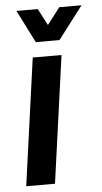

<svg xmlns="http://www.w3.org/2000/svg" viewBox="-53 -757 420 791"><g transform="rotate(-5 157.5 -361.5)"><path d="M23 0 96 -526H215L142 0ZM114 -588 46 -723H134L170 -654L223 -723H315L212 -588Z"/></g></svg>

Font: Archivo Narrow
Style: Bold Italic
Weight: 700
Italic angle: -8°
Designer: Hector Gatti
Foundry: Omnibus-Type
Version: Version 3.002